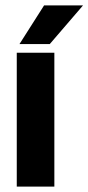

<svg xmlns="http://www.w3.org/2000/svg" viewBox="-20 -690 327 710"><path d="M52 -527 143 -670H287L164 -527ZM181 0H42V-495H181Z"/></svg>

Font: Teko Semibold
Style: Regular
Weight: 600
Designer: Manushi Parikh, Jonny Pinhorn
Foundry: Indian Type Foundry
Version: Version 1.105;PS 1.0;hotconv 1.0.78;makeotf.lib2.5.61930; tt